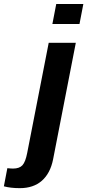

<svg xmlns="http://www.w3.org/2000/svg" viewBox="-127 -745 442 972"><path d="M294.9 -724.6 275.4 -623.5H138.2L157.7 -724.6ZM-26.4 207.5Q-73.7 207.5 -107.4 198.2L-89.8 106.4Q-83 106.9 -75.7 107.7Q-68.4 108.4 -61.5 108.4Q-28.8 108.4 -13.4 91.6Q2 74.7 10.7 29.3L119.6 -528.3H256.8L141.6 62.5Q127.4 132.8 84.7 170.2Q42 207.5 -26.4 207.5Z"/></svg>

Font: Arimo
Style: Bold Italic
Weight: 700
Italic angle: -12°
Designer: Steve Matteson
Foundry: Monotype Imaging Inc.
Version: Version 1.33